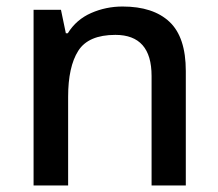

<svg xmlns="http://www.w3.org/2000/svg" viewBox="-20 -569 670 589"><path d="M356 -549Q450 -549 500 -502Q550 -455 550 -351V0H445V-336Q445 -462 334 -462Q251 -462 220 -413Q189 -364 189 -272V0H83V-539H167L182 -467H188Q214 -509 259.5 -529Q305 -549 356 -549Z"/></svg>

Font: Noto Sans Tamil Medium
Style: Regular
Weight: 500
Designer: Jelle Bosma - Monotype Design Team
Foundry: Monotype Imaging Inc.
Version: Version 2.004; ttfautohint (v1.8.4.7-5d5b)